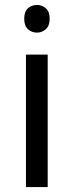

<svg xmlns="http://www.w3.org/2000/svg" viewBox="-20 -757 298 777"><path d="M130 -737Q150 -737 165.5 -723.5Q181 -710 181 -681Q181 -653 165.5 -639Q150 -625 130 -625Q108 -625 93 -639Q78 -653 78 -681Q78 -710 93 -723.5Q108 -737 130 -737ZM173 -536V0H85V-536Z"/></svg>

Font: Noto Sans Hebrew Droid SemiBold
Style: Regular
Weight: 600
Designer: Monotype Design Team
Foundry: Monotype Imaging Inc.
Version: Version 1.100; ttfautohint (v1.8.4.7-5d5b)